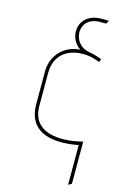

<svg xmlns="http://www.w3.org/2000/svg" viewBox="-137 -771 693 1052"><g transform="rotate(15 209.5 -245.0)"><path d="M380 207V-32C250 1 97 -7 97 -160V-345C97 -503 260 -518 351 -475L358 -494C334 -502 314 -509 281 -515C181 -533 171 -689 299 -689H334L345 -708H303C171 -709 151 -571 234 -514C152 -511 78 -447 78 -348V-164C78 -19 190 25 361 -7V218Z"/></g></svg>

Font: Advent Pro
Style: Thin
Weight: 100
Designer: Andreas Kalpakidis
Foundry: Andreas Kalpakidis
Version: Version 2.002 2007